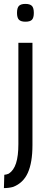

<svg xmlns="http://www.w3.org/2000/svg" viewBox="-51 -755 229 982"><path d="M79 -644Q56 -644 46 -654Q36 -664 36 -689Q36 -715 46 -725Q56 -735 79 -735Q102 -735 112 -725Q122 -715 122 -689Q122 -664 112.5 -654Q103 -644 79 -644ZM115 -536V-13Q115 76 91.5 128.5Q68 181 16 201Q-6 207 -31 207L-29 139Q-17 138 -6 133Q19 117 31 80Q43 43 43 -18V-536Z"/></svg>

Font: Georama Condensed
Style: Regular
Weight: 400
Width: 3
Designer: Jean-Baptiste Levee
Foundry: Production Type
Version: Version 1.000